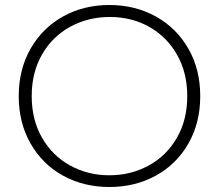

<svg xmlns="http://www.w3.org/2000/svg" viewBox="-20 -734 877 769"><path d="M55 -349Q55 -456 102.5 -539Q150 -622 232.5 -668Q315 -714 418 -714Q521 -714 604 -668Q687 -622 734.5 -539Q782 -456 782 -349Q782 -242 734.5 -159Q687 -76 604 -30.5Q521 15 418 15Q315 15 232.5 -30.5Q150 -76 102.5 -159Q55 -242 55 -349ZM730 -349Q730 -443 689 -515Q648 -587 577.5 -626.5Q507 -666 420 -666Q333 -666 261.5 -627Q190 -588 148.5 -516Q107 -444 107 -349Q107 -254 148.5 -182Q190 -110 261 -71Q332 -32 418 -32Q504 -32 575.5 -71Q647 -110 688.5 -182Q730 -254 730 -349Z"/></svg>

Font: Prompt ExtraLight
Style: Regular
Weight: 275
Designer: Katatrad Team
Foundry: CadsonDemak
Version: Version 1.001